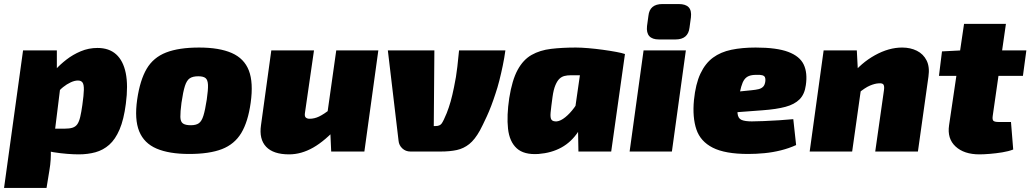

<svg xmlns="http://www.w3.org/2000/svg" viewBox="-42 -749 5093 949"><path d="M440 -512Q497 -512 532 -480.5Q567 -449 579.5 -388Q592 -327 580 -236Q570 -158 549 -109Q528 -60 498 -33.5Q468 -7 430 3.5Q392 14 347 14Q323 14 290.5 11.5Q258 9 223.5 3.5Q189 -2 159.5 -11.5Q130 -21 112 -35L132 -113Q167 -113 197.5 -113Q228 -113 277 -113Q302 -113 317 -118Q332 -123 340.5 -135.5Q349 -148 354.5 -171Q360 -194 365 -230Q372 -279 372.5 -305Q373 -331 366 -341Q359 -351 343 -351Q327 -351 307.5 -342Q288 -333 270 -318.5Q252 -304 240 -287L202 -367Q212 -382 233.5 -406Q255 -430 286.5 -454.5Q318 -479 357 -495.5Q396 -512 440 -512ZM239 -500V-374L261 -358L220 -27L209 -11Q210 14 208.5 39.5Q207 65 202 94L188 180H-22L72 -500Z M942 -514Q1042 -514 1103.5 -487Q1165 -460 1188 -400.5Q1211 -341 1197 -241Q1184 -147 1150.5 -91.5Q1117 -36 1055 -12Q993 12 893 12Q794 12 732 -14.5Q670 -41 646 -100Q622 -159 636 -257Q650 -353 683 -409Q716 -465 779 -489.5Q842 -514 942 -514ZM938 -372Q911 -372 896 -362Q881 -352 872 -324Q863 -296 855 -241Q849 -195 849.5 -171Q850 -147 862.5 -138.5Q875 -130 901 -130Q927 -130 941 -140Q955 -150 963.5 -177.5Q972 -205 980 -257Q987 -305 986 -329.5Q985 -354 974 -363Q963 -372 938 -372Z M1510 -500 1465 -189Q1463 -173 1470 -167.5Q1477 -162 1488 -162Q1512 -162 1535 -173Q1558 -184 1595 -212L1631 -126Q1565 -53 1506 -19.5Q1447 14 1387 14Q1309 14 1273.5 -23.5Q1238 -61 1248 -130L1299 -500ZM1828 -500 1759 0H1595L1589 -134L1570 -146L1620 -500Z M2456 -500Q2451 -463 2443 -424.5Q2435 -386 2426 -350.5Q2417 -315 2407 -286Q2386 -221 2364 -173.5Q2342 -126 2330 -104Q2305 -59 2277.5 -37Q2250 -15 2216 -7.5Q2182 0 2135 0H1987Q1963 0 1946.5 -15.5Q1930 -31 1928 -53L1875 -500H2105L2102 -126H2111Q2132 -126 2141 -138.5Q2150 -151 2166 -190Q2177 -218 2185.5 -248Q2194 -278 2202 -318Q2213 -369 2218.5 -419Q2224 -469 2227 -500Z M2804 -514Q2830 -514 2865.5 -511Q2901 -508 2937.5 -503Q2974 -498 3003.5 -492.5Q3033 -487 3047 -482L2884 -376Q2859 -377 2836 -377Q2813 -377 2778 -377Q2762 -377 2748 -373.5Q2734 -370 2723 -359.5Q2712 -349 2703 -327.5Q2694 -306 2689 -270Q2682 -219 2679.5 -192.5Q2677 -166 2684 -157Q2691 -148 2710 -149Q2729 -151 2752 -169.5Q2775 -188 2796 -216.5Q2817 -245 2830 -277L2864 -221Q2849 -148 2815.5 -97.5Q2782 -47 2733 -20Q2684 7 2620 12Q2548 17 2512 -16Q2476 -49 2469 -113Q2462 -177 2475 -264Q2489 -353 2516.5 -403.5Q2544 -454 2585.5 -477.5Q2627 -501 2682 -507.5Q2737 -514 2804 -514ZM2842 -500 3047 -482 2979 0H2817L2815 -109L2788 -125Z M3348 -500 3279 0H3070L3139 -500ZM3313 -729Q3347 -729 3362 -713Q3377 -697 3373 -663L3366 -612Q3359 -554 3297 -554H3215Q3149 -554 3156 -620L3163 -671Q3169 -729 3232 -729Z M3693 -514Q3797 -514 3854 -492.5Q3911 -471 3930.5 -430Q3950 -389 3941 -328Q3935 -283 3910 -258Q3885 -233 3840.5 -221Q3796 -209 3728 -204L3462 -184L3475 -283L3673 -303Q3694 -305 3708 -308.5Q3722 -312 3730.5 -321Q3739 -330 3741 -349Q3742 -360 3739 -367Q3736 -374 3726 -377Q3716 -380 3695 -379Q3674 -379 3660 -373.5Q3646 -368 3637 -355.5Q3628 -343 3621.5 -320Q3615 -297 3609 -261Q3601 -212 3603.5 -188Q3606 -164 3623 -156.5Q3640 -149 3674 -149Q3695 -149 3731.5 -150.5Q3768 -152 3808.5 -154.5Q3849 -157 3879 -160L3893 -32Q3858 -16 3818 -6Q3778 4 3737 8Q3696 12 3656 12Q3542 12 3481 -19Q3420 -50 3400 -109.5Q3380 -169 3388 -254Q3396 -334 3420 -385Q3444 -436 3482 -464Q3520 -492 3573 -503Q3626 -514 3693 -514Z M4417 -514Q4458 -514 4490 -498Q4522 -482 4538 -450Q4554 -418 4547 -370L4495 0H4284L4327 -302Q4330 -322 4325 -330.5Q4320 -339 4300 -337Q4282 -336 4258 -326Q4234 -316 4199 -287L4164 -374Q4214 -438 4282.5 -476Q4351 -514 4417 -514ZM4193 -500 4200 -366 4220 -354 4170 0H3960L4029 -500Z M4930 -631 4865 -178Q4862 -159 4867.5 -152.5Q4873 -146 4896 -146H4955L4966 -10Q4943 -1 4912 4Q4881 9 4850.5 11.5Q4820 14 4799 14Q4723 14 4681 -25Q4639 -64 4649 -130L4723 -631ZM5031 -500 5014 -374H4599L4614 -495L4711 -500Z"/></svg>

Font: Exo 2 Black
Style: Italic
Weight: 900
Italic angle: -8°
Designer: Natanael Gama
Foundry: Natanael Gama
Version: Version 2.010